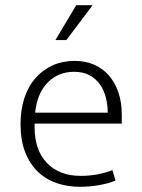

<svg xmlns="http://www.w3.org/2000/svg" viewBox="-20 -710 544 738"><path d="M448 -235H113V-221Q113 -133 160.5 -83.5Q208 -34 290 -34Q355 -34 412 -56L424 -16Q398 -5 361.5 1.5Q325 8 287 8Q240 8 198.5 -6Q157 -20 126 -49.5Q95 -79 77 -124.5Q59 -170 59 -234Q59 -289 74 -334Q89 -379 117 -410.5Q145 -442 183 -459Q221 -476 268 -476Q308 -476 341.5 -461.5Q375 -447 398.5 -420Q422 -393 435 -355Q448 -317 448 -271ZM394 -277Q394 -306 387 -334.5Q380 -363 364.5 -385Q349 -407 324.5 -420.5Q300 -434 265 -434Q204 -434 163.5 -393Q123 -352 115 -277ZM336 -690 235 -556H193L273 -690Z"/></svg>

Font: Mukta Vaani ExtraLight
Style: Regular
Weight: 275
Designer: Noopur Datye, Girish Dalvi, Yashodeep Gholap, Pallavi Karambelkar
Foundry: Ek Type
Version: Version 2.538;PS 1.000;hotconv 16.6.51;makeotf.lib2.5.65220;